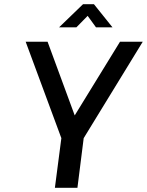

<svg xmlns="http://www.w3.org/2000/svg" viewBox="-20 -900 704 920"><path d="M664 -700 381 -238 351 0H243L274 -238L103 -700H208L338 -347L555 -700ZM263 -769 378 -880H430L519 -769H440L400 -824L346 -769Z"/></svg>

Font: Kulim Park SemiBold
Style: Italic
Weight: 600
Italic angle: -8°
Designer: Noponies / Dale Sattler
Foundry: Noponies
Version: Version 1.000; ttfautohint (v1.8.3)